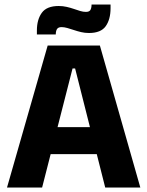

<svg xmlns="http://www.w3.org/2000/svg" viewBox="-20 -844 663 864"><path d="M169.5 0H11.5L194.5 -639H429.5L611.5 0H453.5L318 -536H306.5ZM455 -150.5H167V-272H455ZM380.5 -695.5Q362 -695.5 345 -699.5Q328 -703.5 312.5 -708.8Q297 -714 283 -718Q269 -722 257 -722Q243 -722 237.2 -714.2Q231.5 -706.5 231 -691V-689H146V-707Q146 -755.5 168 -786.2Q190 -817 244 -817Q263 -817 280.2 -813Q297.5 -809 312.5 -803.8Q327.5 -798.5 341 -794.5Q354.5 -790.5 366.5 -790.5Q381 -790.5 386.2 -798.2Q391.5 -806 392 -821.5V-823.5H477.5V-807Q477.5 -757 455.8 -726.2Q434 -695.5 380.5 -695.5Z"/></svg>

Font: Anek Kannada
Style: Bold
Weight: 700
Version: Version 1.003